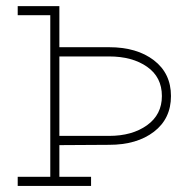

<svg xmlns="http://www.w3.org/2000/svg" viewBox="-20 -610 640 630"><path d="M38.1 0V-29.8H145V-560.1H38.1V-589.8H174.8V-455.1H337.9Q429.2 -455.1 485.1 -412.1Q541 -369.1 541 -294.9Q541 -220.7 485.1 -177.7Q429.2 -134.8 337.9 -134.8L174.8 -133.8V-29.8H278.8V0ZM174.8 -164.1H337.9Q413.6 -164.1 462.4 -199Q511.2 -233.9 511.2 -294.9Q511.2 -356.9 462.6 -390.9Q414.1 -424.8 337.9 -424.8H174.8Z"/></svg>

Font: Compagnon Light
Style: Regular
Weight: 400
Designer: Juliette Duhe, Lea Pradine
Foundry: Velvetyne Type Foundry
Version: Version 1.000;PS 001.000;hotconv 1.0.88;makeotf.lib2.5.64775